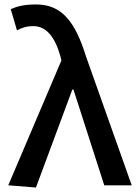

<svg xmlns="http://www.w3.org/2000/svg" viewBox="-20 -830 617 860"><path d="M141 10 304 -429H309L447 0H570L366 -575C317 -733 257 -810 142 -810C88 -810 58 -802 28 -789L56 -694C77 -705 97 -713 129 -713C186 -713 225 -667 250 -580L255 -559L17 0Z"/></svg>

Font: Noto Sans CJK SC Medium
Style: Regular
Weight: 500
Designer: Ryoko NISHIZUKA 西塚涼子 (kana, bopomofo & ideographs); Paul D. Hunt (Latin, Greek & Cyrillic); Sandoll Communications 산돌커뮤니
Foundry: Adobe
Version: Version 2.004;hotconv 1.0.118;makeotfexe 2.5.65603